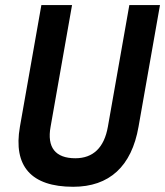

<svg xmlns="http://www.w3.org/2000/svg" viewBox="-20 -713 639 743"><path d="M263.2 9.8C402.8 9.8 489.3 -68.8 516.1 -222.7L599.1 -693.4H480.5L397.5 -222.7C383.3 -142.1 340.8 -100.6 271.5 -100.6C194.3 -100.6 161.1 -142.6 175.8 -222.7L258.8 -693.4H140.1L57.1 -222.7C30.3 -69.8 100.6 9.8 263.2 9.8Z"/></svg>

Font: Cascadia Mono PL SemiBold
Style: Italic
Weight: 600
Italic angle: -10°
Monospace: yes
Designer: Aaron Bell
Foundry: Saja Typeworks
Version: Version 2404.023